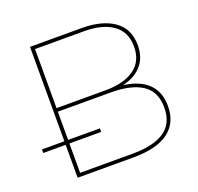

<svg xmlns="http://www.w3.org/2000/svg" viewBox="-123 -832 994 965"><g transform="rotate(-20 374.0 -350.0)"><path d="M133 0V-700H410Q518 -700 581.5 -655.5Q645 -611 645 -523Q645 -465 617 -426.5Q589 -388 539 -369Q489 -350 424 -350L441 -363Q522 -363 575.5 -342.5Q629 -322 656 -282Q683 -242 683 -183Q683 -95 620.5 -47.5Q558 0 430 0ZM13 -176V-195H135H150H323V-176H150H135ZM153 -19H434Q546 -19 604.5 -58.5Q663 -98 663 -183Q663 -268 604.5 -307Q546 -346 434 -346H148V-365H414Q514 -365 569.5 -405Q625 -445 625 -523Q625 -601 569.5 -641Q514 -681 414 -681H153Z"/></g></svg>

Font: Montserrat Thin
Style: Regular
Weight: 100
Designer: Julieta Ulanovsky
Foundry: Julieta Ulanovsky
Version: Version 9.000